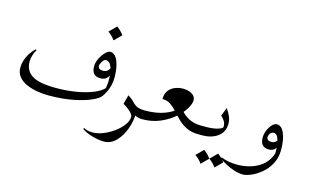

<svg xmlns="http://www.w3.org/2000/svg" viewBox="-84 -718 1827 1132"><g transform="rotate(15 830.0 -152.0)"><path d="M542 -126.5 571.3 -196.3Q571.3 -161.1 560.8 -130.1Q550.3 -99.1 530.8 -71.8Q520 -56.2 479 -37.6Q438 -19 372.3 -5.9Q306.6 7.3 221.7 7.3Q188 7.3 152.6 1.5Q117.2 -4.4 86.9 -17.6Q56.6 -30.8 38.1 -53.2Q19.5 -75.7 19.5 -108.9Q19.5 -140.1 34.4 -173.6Q49.3 -207 79.1 -235.8L85.4 -231.9Q74.2 -213.4 68.6 -193.6Q63 -173.8 63 -158.2Q63 -102.1 106 -74.2Q148.9 -46.4 254.9 -46.4Q318.8 -46.4 377.2 -56.4Q435.5 -66.4 479.2 -84.5Q522.9 -102.5 542 -126.5ZM536.6 -116.2Q542 -137.7 542.7 -166Q543.5 -194.3 539.1 -220.7Q534.7 -247.1 524.2 -264.4Q513.7 -281.7 496.6 -281.7Q484.4 -281.7 474.4 -264.6Q464.4 -247.6 464.4 -239.3Q464.4 -216.3 495.6 -216.3Q526.4 -216.3 539.6 -253.9L550.8 -219.7Q543 -196.8 529.5 -183.1Q516.1 -169.4 490.7 -169.4Q437.5 -169.4 437.5 -228.5Q437.5 -251.5 449.7 -276.4Q461.9 -301.3 478.5 -318.4Q495.1 -335.4 508.3 -335.4Q538.1 -335.4 554.7 -295.7Q571.3 -255.9 571.3 -196.3Q565.4 -171.9 556.6 -152.3Q547.9 -132.8 536.6 -116.2ZM508.8 -490.2Q533.2 -472.7 551.3 -447.8L508.8 -405.3Q492.2 -429.7 466.3 -447.8Z M471.7 145 475.1 138.2Q494.6 150.9 528.8 150.9Q559.1 150.9 593.3 137.5Q627.4 124 657.7 101.8Q688 79.6 707 53.7Q726.1 27.8 726.1 2.9Q726.1 -9.8 705.8 -28.6Q685.5 -47.4 662.6 -59.1L677.2 -115.2Q708 -97.7 728 -70.3Q748 -43 748 -30.3Q748 22.5 730 72Q711.9 121.6 680.2 153.6Q648.4 185.5 607.9 185.5Q574.2 185.5 533.9 173.6Q493.7 161.6 471.7 145ZM791.5 -53.7Q795.4 -53.7 801.3 -48.8Q807.1 -43.9 807.1 -26.9Q807.1 -9.8 801.3 -4.9Q795.4 0 791.5 0Q768.1 0 748.8 -10.3Q729.5 -20.5 715.3 -35.2V-85Q735.4 -64 753.7 -58.8Q772 -53.7 791.5 -53.7Z M877 -146.5Q877 -179.2 892.6 -199Q908.2 -218.8 931.6 -227.8Q955.1 -236.8 979 -236.8Q1009.3 -236.8 1032.7 -223.9Q1056.2 -210.9 1056.2 -185.1Q1056.2 -164.1 1037.1 -132.8Q1018.1 -101.6 982.9 -71.3Q947.8 -41 899.2 -20.5Q850.6 0 791.5 0Q785.6 0 780.5 -5.4Q775.4 -10.7 775.4 -27.8Q775.4 -44.9 780.5 -49.3Q785.6 -53.7 791.5 -53.7Q864.3 -53.7 914.6 -73Q964.8 -92.3 977.1 -112.8H1010.7Q1027.8 -88.9 1060.3 -71.3Q1092.8 -53.7 1137.7 -53.7Q1141.6 -53.7 1147 -49.3Q1152.3 -44.9 1152.3 -27.8Q1152.3 -10.7 1147 -5.4Q1141.6 0 1137.7 0Q1092.8 0 1062.3 -14.9Q1031.7 -29.8 1009.5 -51.5Q987.3 -73.2 968.3 -95Q949.2 -116.7 927.7 -131.6Q906.2 -146.5 877 -146.5Z M1137.7 -53.7H1168.5Q1209 -53.7 1238.3 -62.3Q1267.6 -70.8 1267.6 -81.5Q1267.6 -101.6 1259.8 -114.3Q1252 -127 1236.8 -141.6L1256.8 -192.9Q1273.9 -168.5 1282.2 -148.4Q1290.5 -128.4 1290.5 -105.5Q1290.5 -55.2 1253.2 -27.6Q1215.8 0 1157.7 0H1137.7Q1132.8 0 1125.7 -5.6Q1118.7 -11.2 1118.7 -28.3Q1118.7 -45.4 1125.7 -49.6Q1132.8 -53.7 1137.7 -53.7ZM1192.4 79.6Q1216.8 97.2 1234.9 122.1L1192.4 164.6Q1175.8 140.1 1149.9 122.1ZM1277.3 79.6Q1301.8 97.2 1319.8 122.1L1277.3 164.6Q1260.7 140.1 1234.9 122.1Z M1630.4 -38.1Q1630.4 12.2 1609.6 49.6Q1588.9 86.9 1558.3 111.8Q1527.8 136.7 1498 148.9Q1468.3 161.1 1450.2 161.1Q1423.3 161.1 1395 151.9Q1366.7 142.6 1341.8 129.2Q1316.9 115.7 1299.8 102.5L1303.2 95.7Q1347.2 113.8 1399.4 113.8Q1478 113.8 1534.4 79.1Q1590.8 44.4 1607.4 -24.9ZM1595.7 42Q1602.5 15.6 1602.5 -19Q1602.5 -58.1 1593.3 -90.8Q1584 -123.5 1564.5 -123.5Q1547.9 -123.5 1540.5 -111.1Q1533.2 -98.6 1533.2 -90.8Q1533.2 -67.9 1564.5 -67.9Q1576.7 -67.9 1586.9 -76.2Q1597.2 -84.5 1598.6 -95.7L1609.9 -61.5Q1602.1 -38.6 1589.4 -29.8Q1576.7 -21 1559.6 -21Q1506.3 -21 1506.3 -80.1Q1506.3 -103 1516.1 -125.5Q1525.9 -147.9 1540 -162.6Q1554.2 -177.2 1567.4 -177.2Q1597.2 -177.2 1613.8 -137.5Q1630.4 -97.7 1630.4 -38.1Q1624.5 -13.7 1615.7 5.9Q1606.9 25.4 1595.7 42Z"/></g></svg>

Font: Lateef ExtraLight
Style: Regular
Weight: 200
Designer: SIL International
Foundry: SIL International
Version: Version 4.200